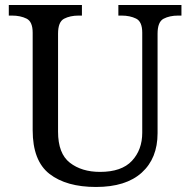

<svg xmlns="http://www.w3.org/2000/svg" viewBox="-20 -734 757 764"><path d="M362 10Q244 10 177 -42Q110 -94 110 -216V-604Q110 -648 85.5 -660Q61 -672 28 -672H15V-714H306V-672H293Q259 -672 235 -659.5Q211 -647 211 -600V-210Q211 -123 258 -86.5Q305 -50 378 -50Q464 -50 505 -94Q546 -138 546 -206V-604Q546 -648 521.5 -660Q497 -672 464 -672H451V-714H702V-672H689Q655 -672 631 -659.5Q607 -647 607 -600V-204Q607 -104 544 -47Q481 10 362 10Z"/></svg>

Font: Noto Serif Khojki
Style: Regular
Weight: 400
Designer: Juan Bruce
Version: Version 2.002